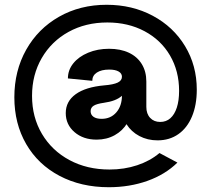

<svg xmlns="http://www.w3.org/2000/svg" viewBox="-20 -680 883 803"><path d="M40 -273Q40 -384 89.5 -472Q139 -560 227 -610Q315 -660 426 -660Q533 -660 619 -614Q705 -568 754 -487Q803 -406 803 -305Q803 -241 783 -193Q763 -145 726 -119Q689 -93 639 -93Q597 -93 563 -111Q529 -129 509.5 -160Q490 -191 490 -229L531 -237Q531 -197 512 -165Q493 -133 459.5 -114.5Q426 -96 384 -96Q328 -96 291.5 -127.5Q255 -159 255 -207Q255 -256 296.5 -286Q338 -316 416 -323Q454 -326 472 -334.5Q490 -343 490 -359Q490 -373 476 -381Q462 -389 437 -389Q404 -389 385 -376.5Q366 -364 366 -342L264 -352Q264 -387 286.5 -415Q309 -443 348.5 -459.5Q388 -476 436 -476Q484 -476 519 -459.5Q554 -443 573 -412Q592 -381 592 -339V-233Q592 -204 608 -187Q624 -170 650 -170Q675 -170 692.5 -185.5Q710 -201 719.5 -230Q729 -259 729 -300Q729 -383 691 -448Q653 -513 584.5 -549.5Q516 -586 429 -586Q338 -586 266.5 -546.5Q195 -507 154.5 -437Q114 -367 114 -279Q114 -190 155.5 -120Q197 -50 270.5 -10.5Q344 29 438 29Q500 29 554 11Q608 -7 647 -40L722 0Q671 50 596.5 76.5Q522 103 435 103Q319 103 229 55.5Q139 8 89.5 -77.5Q40 -163 40 -273ZM490 -281V-336L512 -338Q514 -301 489.5 -279Q465 -257 414 -250Q385 -246 372 -238Q359 -230 359 -215Q359 -200 371 -191.5Q383 -183 405 -183Q443 -183 466.5 -210Q490 -237 490 -281Z"/></svg>

Font: Uncut Sans Variable
Style: Regular
Weight: 400
Designer: Kasper Nordkvist
Foundry: UNCUT.wtf
Version: Version 1.304;Glyphs 3.2 (3246)